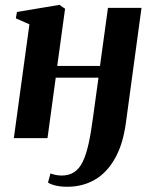

<svg xmlns="http://www.w3.org/2000/svg" viewBox="-20 -554 606 770"><path d="M485.5 -66Q474 23.5 441.2 81.2Q408.5 139 359.8 167Q311 195 250 195Q223 195 202.5 190Q182 185 172.5 178L182.5 141.5Q190.5 145 203 147.5Q215.5 150 227 150Q257 150 277.8 136.2Q298.5 122.5 312.2 93.8Q326 65 335.8 20.2Q345.5 -24.5 353.5 -86.5L375 -242.5H203.5L170.5 0H35.5L98 -456.5L43.5 -480.5L48 -506L218.5 -534.5L241 -519L209.5 -289.5H381L413 -522.5H547.5Z"/></svg>

Font: Merriweather 96pt
Style: Bold Italic
Weight: 700
Italic angle: -7.8°
Version: Version 2.101